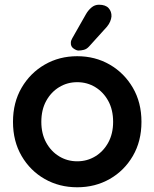

<svg xmlns="http://www.w3.org/2000/svg" viewBox="-20 -783 654 813"><path d="M579 -267Q579 -185 542.5 -122.5Q506 -60 444.5 -25Q383 10 307 10Q231 10 169.5 -25Q108 -60 71.5 -122.5Q35 -185 35 -267Q35 -349 71.5 -411.5Q108 -474 169.5 -509.5Q231 -545 307 -545Q383 -545 444.5 -509.5Q506 -474 542.5 -411.5Q579 -349 579 -267ZM459 -267Q459 -318 438.5 -355.5Q418 -393 383.5 -414Q349 -435 307 -435Q265 -435 230.5 -414Q196 -393 175.5 -355.5Q155 -318 155 -267Q155 -217 175.5 -179.5Q196 -142 230.5 -121Q265 -100 307 -100Q349 -100 383.5 -121Q418 -142 438.5 -179.5Q459 -217 459 -267ZM312 -569Q304 -569 291.5 -577.5Q279 -586 280 -602Q280 -611 286 -621L344 -723Q353 -739 367 -751Q381 -763 399 -763Q427 -763 440 -748.5Q453 -734 452 -713Q451 -703 446.5 -692Q442 -681 433 -670L357 -586Q347 -575 335 -572Q323 -569 312 -569Z"/></svg>

Font: Quicksand Variable Light
Style: Regular
Weight: 300
Designer: Andrew Paglinawan
Foundry: Andrew Paglinawan
Version: Version 3.004